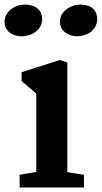

<svg xmlns="http://www.w3.org/2000/svg" viewBox="-41 -825 448 845"><path d="M298.8 -665.5C344.2 -665.5 386.7 -694.3 386.7 -740.7C386.7 -776.9 365.2 -804.7 311 -804.7C268.1 -804.7 222.7 -772.9 222.7 -730C222.7 -688.5 259.3 -665.5 298.8 -665.5ZM54.2 -665.5C100.6 -665.5 144.5 -694.3 144.5 -740.2C144.5 -776.4 121.1 -804.7 66.9 -804.7C22.9 -804.7 -21 -772.9 -21 -729C-21 -688 13.7 -665.5 54.2 -665.5ZM45.4 0H328.6V-55.7L255.4 -67.4V-549.8L222.7 -561L54.2 -507.3V-468.3L118.7 -413.1V-68.4L45.4 -55.7Z"/></svg>

Font: Merriweather
Style: Bold
Weight: 700
Designer: Eben Sorkin ( eben@eyebytes.com )
Foundry: Sorkin Type Co.
Version: Version 1.003